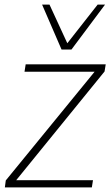

<svg xmlns="http://www.w3.org/2000/svg" viewBox="-20 -810 477 830"><path d="M1 0 5 -30 389 -500H86L91 -532H437L432 -501L50 -31H382L377 0ZM434 -790 289 -596H246L162 -790H194L271 -623L402 -790Z"/></svg>

Font: Georama ExtraCondensed Thin ExtraLight
Style: Italic
Weight: 250
Italic angle: -9°
Version: Version 1.001